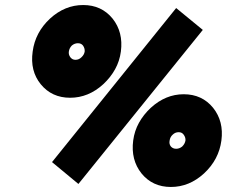

<svg xmlns="http://www.w3.org/2000/svg" viewBox="-20 -732 912 764"><path d="M711 -357Q639 -357 580 -303Q551 -276 533 -243.5Q515 -211 510 -173Q500 -96 543 -42Q587 12 660 12Q733 12 792 -42Q851 -97 861 -173Q871 -249 828 -303Q784 -357 711 -357ZM691 -206Q704 -206 711 -196Q719 -185 718 -173Q716 -160 705 -149Q694 -140 681 -140Q668 -140 660 -149Q652 -159 655 -173Q657 -187 667 -196Q677 -206 691 -206ZM681 -700 187 -87 292 0 787 -613ZM311 -712Q238 -712 179 -658Q120 -603 110 -527Q99 -450 142 -397Q186 -343 259 -343Q332 -343 391 -397Q420 -424 438 -456.5Q456 -489 461 -527Q471 -604 428 -658Q384 -712 311 -712ZM290 -560Q303 -560 310 -551Q318 -540 317 -527Q315 -514 304 -504Q294 -494 280 -494Q268 -494 260 -504Q252 -515 254 -527Q256 -541 266 -551Q277 -560 290 -560Z"/></svg>

Font: Unageo
Style: ExtraBold-Italic
Weight: 800
Designer: Richard Sepsi
Foundry: Richard Sepsi
Version: Version 2.000